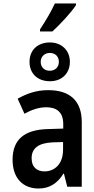

<svg xmlns="http://www.w3.org/2000/svg" viewBox="-20 -1069 540 1099"><path d="M209 -901V-889H280C323 -928 390 -1000 415 -1040V-1049H294C273 -1004 245 -955 209 -901ZM266 -604C335 -604 380 -650 380 -715C380 -781 332 -826 266 -826C194 -826 149 -781 149 -715C149 -649 194 -604 266 -604ZM265 -664C234 -664 213 -684 213 -715C213 -745 235 -766 265 -766C297 -766 317 -745 317 -715C317 -684 295 -664 265 -664ZM201 10C264 10 309 -20 343 -75H346L365 0H448V-370C448 -493 379 -553 256 -553C188 -553 135 -534 81 -504L120 -418C158 -439 200 -455 245 -455C301 -455 342 -430 342 -359V-333L250 -330C123 -326 52 -273 52 -155C52 -47 113 10 201 10ZM235 -88C195 -88 161 -109 161 -163C161 -221 201 -250 279 -254L341 -256V-213C341 -127 290 -88 235 -88Z"/></svg>

Font: Noto Sans Mono ExtraCondensed SemiBold
Style: Regular
Weight: 600
Width: 2
Designer: Monotype Design Team
Foundry: Monotype Imaging Inc.
Version: Version 2.014